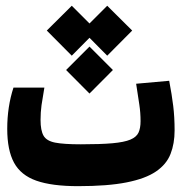

<svg xmlns="http://www.w3.org/2000/svg" viewBox="-20 -636 626 661"><path d="M248.5 4.9Q158.7 4.9 105.2 -13.9Q51.8 -32.7 28.3 -75.9Q4.9 -119.1 4.9 -192.4Q4.9 -268.6 26.4 -334.5H132.8Q126.5 -298.8 123 -274.2Q119.6 -249.5 119.6 -223.1Q119.6 -187 129.9 -168.9Q140.1 -150.9 169.9 -145Q199.7 -139.2 258.3 -139.2Q326.2 -139.2 366.9 -142.8Q407.7 -146.5 428.7 -155.3Q449.7 -164.1 456.8 -179.4Q463.9 -194.8 463.9 -218.8Q463.9 -247.6 459.7 -275.4Q455.6 -303.2 448.7 -347.7L562.5 -357.9Q571.8 -309.1 576.4 -271Q581.1 -232.9 581.1 -187Q581.1 -141.6 567.1 -106Q553.2 -70.3 517.1 -45.7Q481 -21 416 -8.1Q351.1 4.9 248.5 4.9ZM349.1 -616.2 435.1 -530.8 349.1 -444.3 288.1 -505.9 227.1 -444.3 141.1 -530.8 227.1 -616.2 288.1 -555.2ZM288.1 -475.6 368.7 -395 288.1 -314 207.5 -395Z"/></svg>

Font: Cascadia Mono
Style: Bold
Weight: 700
Monospace: yes
Designer: Aaron Bell
Foundry: Saja Typeworks
Version: Version 2404.023; ttfautohint (v1.8.4)